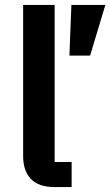

<svg xmlns="http://www.w3.org/2000/svg" viewBox="-20 -760 448 780"><path d="M271 0H202Q137 0 105.5 -33Q74 -66 74 -126V-740H202V-102H271ZM408 -740 346 -534H262L270 -740Z"/></svg>

Font: IBM Plex Sans SemiBold
Style: Regular
Weight: 600
Designer: Mike Abbink, Paul van der Laan, Pieter van Rosmalen
Foundry: Bold Monday
Version: Version 3.201